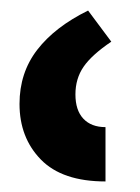

<svg xmlns="http://www.w3.org/2000/svg" viewBox="-20 -780 265 364"><path d="M180 -436Q98 -436 57.5 -477.5Q17 -519 17 -583Q17 -642 50.5 -685.5Q84 -729 147 -760L191 -701Q154 -676 138.5 -653.5Q123 -631 123 -601Q123 -571 138 -555Q153 -539 180 -539Z"/></svg>

Font: Noto Sans Armenian SemiBold
Style: Regular
Weight: 600
Designer: Monotype Design Team
Foundry: Monotype Imaging Inc.
Version: Version 2.007